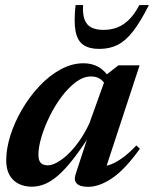

<svg xmlns="http://www.w3.org/2000/svg" viewBox="-20 -710 596 742"><path d="M272 -36 328 -207 339.5 -206.5Q298 -140.5 264.8 -97.8Q231.5 -55 203.8 -31.2Q176 -7.5 151.5 2Q127 11.5 103.5 11.5Q74 11.5 51.5 0Q29 -11.5 16.5 -34Q4 -56.5 4 -90Q4 -135.5 20.2 -186.8Q36.5 -238 65.2 -287.2Q94 -336.5 132 -377Q170 -417.5 213.8 -441.5Q257.5 -465.5 303 -465.5Q335.5 -465.5 361 -451Q386.5 -436.5 407 -403.5L389.5 -377Q382.5 -394 368.2 -404.2Q354 -414.5 332 -414.5Q302.5 -414.5 273.5 -393Q244.5 -371.5 218.2 -336.5Q192 -301.5 172 -260.8Q152 -220 140.2 -180.8Q128.5 -141.5 128.5 -112Q128.5 -89.5 137.8 -80.2Q147 -71 165 -71Q179 -71 198.8 -81.2Q218.5 -91.5 240.5 -111.8Q262.5 -132 284.5 -162.5Q306.5 -193 325.5 -233.5L393.5 -423L437.5 -457.5H519.5L382.5 -40.5L368 -66.5Q387 -66.5 408.8 -74.8Q430.5 -83 455.2 -101.2Q480 -119.5 507 -148L520.5 -135Q464 -56 414.2 -22Q364.5 12 320.5 12Q289 12 276.8 -0.5Q264.5 -13 272 -36ZM380 -594.5Q409.5 -594.5 434 -604.2Q458.5 -614 479.5 -635Q500.5 -656 518.5 -690.5H555.5Q523 -626 494.2 -589Q465.5 -552 434.5 -536.5Q403.5 -521 363.5 -521Q324.5 -521 301.8 -536.8Q279 -552.5 272 -589.5Q265 -626.5 272 -690.5H301Q299 -655.5 306.8 -634.5Q314.5 -613.5 332.8 -604Q351 -594.5 380 -594.5Z"/></svg>

Font: Newsreader 36pt SemiBold
Style: Italic
Weight: 600
Italic angle: -17°
Designer: Hugues Gentile
Foundry: Production Type
Version: Version 1.003